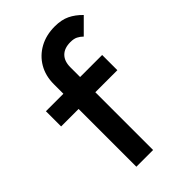

<svg xmlns="http://www.w3.org/2000/svg" viewBox="-220 -812 893 893"><g transform="rotate(-45 226.5 -365.0)"><path d="M127 0V-380H12V-480H127V-543Q127 -598 151.5 -640Q176 -682 219.5 -706Q263 -730 320 -730Q364 -730 395 -715Q426 -700 453 -672L382 -601Q370 -613 356 -620Q342 -627 320 -627Q280 -627 258.5 -605.5Q237 -584 237 -544V-480H382V-380H237V0Z"/></g></svg>

Font: Outfit Medium
Style: Regular
Weight: 500
Designer: Rodrigo Fuenzalida
Foundry: fragTYPE
Version: Version 1.100; ttfautohint (v1.8.4.7-5d5b);gftools[0.9.27]